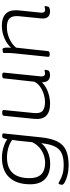

<svg xmlns="http://www.w3.org/2000/svg" viewBox="654 -1224 781 2130"><g transform="rotate(-90 1045.0 -158.5)"><path d="M276 212Q222 212 173 200Q124 188 92.5 171Q61 154 61 140Q61 125 65.5 112.5Q70 100 77 100Q84 100 107.5 114.5Q131 129 174 143Q217 157 282 157Q361 157 410 134.5Q459 112 485.5 58Q512 4 522 -92Q487 -46 425.5 -19.5Q364 7 293 7Q184 7 125 -49Q66 -105 66 -214Q66 -365 142 -446.5Q218 -528 362 -528Q418 -528 472.5 -512Q527 -496 566 -469Q568 -478 570.5 -488Q573 -498 576 -507Q580 -519 587 -522Q594 -525 604 -525H608Q622 -525 626.5 -520.5Q631 -516 630 -507L587 -95Q575 20 540.5 87.5Q506 155 441.5 183.5Q377 212 276 212ZM305 -49Q346 -49 389 -63.5Q432 -78 470 -109.5Q508 -141 533 -192L550 -356Q552 -369 554.5 -384Q557 -399 559 -414Q522 -442 470 -457Q418 -472 364 -472Q134 -472 134 -220Q134 -49 305 -49Z M961 6Q869 6 826 -37.5Q783 -81 792 -171L826 -507Q829 -525 858 -525H862Q893 -525 890 -507L857 -177Q849 -104 880.5 -77Q912 -50 981 -50Q1017 -50 1060.5 -62.5Q1104 -75 1143.5 -101Q1183 -127 1204 -168L1241 -507Q1243 -525 1273 -525H1277Q1306 -525 1305 -507L1263 -96Q1259 -50 1295 -50Q1309 -50 1317 -53Q1325 -56 1330 -56Q1336 -56 1336 -48Q1336 -45 1334.5 -36.5Q1333 -28 1330 -17Q1326 -4 1308 1Q1290 6 1278 6Q1245 6 1222 -12.5Q1199 -31 1197 -85Q1156 -41 1090.5 -17.5Q1025 6 961 6Z M1985 6Q1962 6 1942.5 -3Q1923 -12 1912.5 -35Q1902 -58 1907 -100L1930 -332Q1931 -340 1931.5 -348.5Q1932 -357 1932 -364Q1932 -420 1903.5 -446.5Q1875 -473 1808 -473Q1743 -473 1681 -445Q1619 -417 1582 -371L1543 -16Q1541 2 1511 2H1507Q1478 2 1480 -16L1517 -373Q1520 -401 1521.5 -424.5Q1523 -448 1523 -462Q1523 -479 1522.5 -489Q1522 -499 1522 -505Q1522 -515 1537.5 -518.5Q1553 -522 1563 -522Q1575 -522 1579 -504.5Q1583 -487 1583 -460Q1583 -444 1580 -426Q1620 -472 1687 -500.5Q1754 -529 1826 -529Q1909 -529 1953 -490.5Q1997 -452 1997 -372Q1997 -364 1996 -356Q1995 -348 1995 -339L1970 -95Q1966 -49 2002 -49Q2016 -49 2024 -52Q2032 -55 2037 -55Q2043 -55 2043 -48Q2043 -45 2041.5 -36Q2040 -27 2037 -17Q2034 -4 2015.5 1Q1997 6 1985 6Z"/></g></svg>

Font: Asap Expanded Expanded Light
Style: Italic
Weight: 300
Width: 7
Italic angle: -6°
Designer: Pablo Cosgaya
Foundry: Omnibus-Type
Version: Version 3.001; ttfautohint (v1.8.4.7-5d5b)